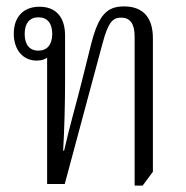

<svg xmlns="http://www.w3.org/2000/svg" viewBox="-20 -574 581 599"><path d="M400 5H425L457 -38V-455C457 -515 430 -554 367 -554C314 -554 288 -528 265 -439L235 -319C217 -246 199 -188 180 -104H177C181 -171 183 -252 183 -325V-463C183 -519 156 -553 103 -553C52 -553 23 -520 23 -469C23 -417 53 -385 94 -385C108 -385 119 -388 127 -394V0H182L300 -439C318 -507 333 -519 358 -519C386 -519 400 -500 400 -460ZM100 -416C72 -416 57 -435 57 -468C57 -502 73 -520 100 -520C127 -520 143 -502 143 -468C143 -435 127 -416 100 -416Z"/></svg>

Font: Noto Serif Thai Condensed Light
Style: Regular
Weight: 300
Width: 3
Designer: Monotype Design Team
Foundry: Monotype Imaging Inc.
Version: Version 2.002